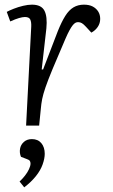

<svg xmlns="http://www.w3.org/2000/svg" viewBox="-20 -539 484 824"><path d="M114 -424Q115 -444 110 -455Q105 -466 87 -466Q77 -466 61.5 -461.5Q46 -457 24 -447L9 -488Q20 -494 39 -501.5Q58 -509 79 -514Q100 -519 117 -519Q157 -519 170.5 -493.5Q184 -468 179 -417L159 -241H165L228 -405Q244 -445 260 -470.5Q276 -496 295.5 -507.5Q315 -519 340 -519Q363 -519 378 -511Q393 -503 401.5 -489.5Q410 -476 410 -458Q410 -439 399.5 -423.5Q389 -408 372 -399L349 -424Q339 -435 331.5 -439.5Q324 -444 315 -444Q309 -444 303.5 -441Q298 -438 292 -430.5Q286 -423 278.5 -409.5Q271 -396 261 -373Q226 -292 205.5 -242.5Q185 -193 175 -163.5Q165 -134 161 -114Q157 -94 155 -70L148 0H92ZM84 265 64 240Q76 229 87 215Q98 201 104.5 187Q111 173 111 163Q111 156 108 151.5Q105 147 96 144L70 134Q63 117 66 99.5Q69 82 82.5 70Q96 58 117 58Q143 58 157.5 75.5Q172 93 172 121Q172 141 163 166.5Q154 192 134 217Q114 242 84 265Z"/></svg>

Font: Literata Light
Style: Italic
Weight: 300
Italic angle: -2°
Designer: Latin by Veronika Burian and Jose Scaglione. Greek by Irene Vlachou. Cyrillic by Vera Evstafieva
Foundry: TypeTogether
Version: Version 3.103;gftools[0.9.29]